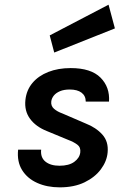

<svg xmlns="http://www.w3.org/2000/svg" viewBox="-20 -792 514 826"><path d="M237 14Q182.6 14 140.2 -5Q97.8 -23.9 75.2 -60.1Q52.6 -96.3 57.9 -148H157Q153.6 -114.4 175.5 -96.7Q197.4 -79 236 -79Q276.5 -79 299.5 -95.7Q322.4 -112.5 325.3 -136Q328.1 -158.1 312.5 -169.8Q297 -181.4 273.9 -190L182 -228Q134.1 -247 109.2 -281Q84.3 -314.9 89.3 -361.9Q93.8 -404.3 119.5 -435Q145.2 -465.7 187.6 -482.4Q230 -499.1 284 -499.1Q371.6 -499.1 412.4 -458.1Q453.2 -417.1 449 -355H348.9Q348.8 -379.8 330.8 -393.3Q312.9 -406.9 279.9 -406.9Q255.3 -406.9 238.2 -399.7Q221.1 -392.5 211.7 -381Q202.4 -369.4 200.6 -356Q198.2 -336.3 212.4 -324Q226.5 -311.7 248 -304.1L348 -261Q393 -243.5 420.3 -213.1Q447.5 -182.8 443 -136Q439.7 -98.4 414.2 -64Q388.8 -29.6 344 -7.8Q299.1 14 237 14ZM213.3 -565.9 193.9 -639.7 447 -771.8 474.3 -669.8Z"/></svg>

Font: Karla
Style: Italic
Weight: 400
Italic angle: -8°
Designer: Jonathan Pinhorn
Version: Version 2.004;gftools[0.9.33]